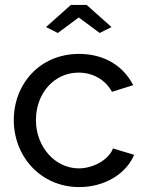

<svg xmlns="http://www.w3.org/2000/svg" viewBox="-20 -750 594 780"><path d="M215 -616 300 -679 385 -616 433 -640 332 -730H268L167 -640ZM36 -262C36 -115 145 10 302 10C407 10 493 -45 525 -121L439 -147C423 -103 361 -66 300 -66C205 -66 126 -152 126 -262C126 -373 202 -455 299 -455C358 -455 408 -426 435 -377L521 -404C482 -481 405 -531 301 -531C142 -531 36 -409 36 -262Z"/></svg>

Font: Raleway Med
Style: Regular
Weight: 500
Designer: Matt McInerney, Pablo Impallari, Rodrigo Fuenzalida
Foundry: Matt McInerney, Pablo Impallari, Rodrigo Fuenzalida
Version: Version 3.00 July 28, 2015